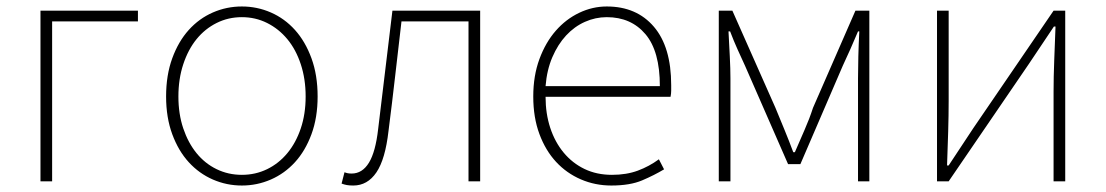

<svg xmlns="http://www.w3.org/2000/svg" viewBox="-20 -560 3415 593"><path d="M105 -527H406V-494H141V0H105Z M727 13Q680 13 637.5 -5.5Q595 -24 563 -59Q531 -94 512 -145.5Q493 -197 493 -262Q493 -328 512 -380Q531 -432 563 -467.5Q595 -503 637.5 -521.5Q680 -540 727 -540Q774 -540 816.5 -521.5Q859 -503 891 -467.5Q923 -432 942 -380Q961 -328 961 -262Q961 -197 942 -145.5Q923 -94 891 -59Q859 -24 816.5 -5.5Q774 13 727 13ZM727 -20Q769 -20 805 -37.5Q841 -55 867.5 -87Q894 -119 909 -163.5Q924 -208 924 -262Q924 -316 909 -361.5Q894 -407 867.5 -439Q841 -471 805 -489Q769 -507 727 -507Q685 -507 649 -489Q613 -471 587 -439Q561 -407 546 -361.5Q531 -316 531 -262Q531 -208 546 -163.5Q561 -119 587 -87Q613 -55 649 -37.5Q685 -20 727 -20Z M1071 13Q1059 13 1051 11.5Q1043 10 1035 7L1044 -28Q1049 -26 1054 -25Q1059 -24 1066 -24Q1099 -24 1119.5 -57.5Q1140 -91 1148 -162Q1159 -254 1170 -344.5Q1181 -435 1192 -527H1463V0H1427V-494H1220Q1210 -409 1200.5 -325.5Q1191 -242 1180 -156Q1170 -68 1142.5 -27.5Q1115 13 1071 13Z M1868 13Q1818 13 1774 -6Q1730 -25 1697.5 -60Q1665 -95 1646 -146Q1627 -197 1627 -262Q1627 -326 1646 -377.5Q1665 -429 1696.5 -465Q1728 -501 1769 -520.5Q1810 -540 1854 -540Q1946 -540 1999.5 -477.5Q2053 -415 2053 -297Q2053 -289 2053 -280Q2053 -271 2051 -261H1665Q1665 -209 1679.5 -165Q1694 -121 1721 -88.5Q1748 -56 1785.5 -38Q1823 -20 1870 -20Q1915 -20 1950 -33Q1985 -46 2015 -68L2031 -37Q2001 -19 1963.5 -3Q1926 13 1868 13ZM2018 -294Q2018 -402 1973.5 -454.5Q1929 -507 1854 -507Q1819 -507 1786.5 -492.5Q1754 -478 1728.5 -450.5Q1703 -423 1686 -383.5Q1669 -344 1665 -294Z M2200 -527H2242L2375 -227Q2389 -193 2403 -159Q2417 -125 2430 -90H2435Q2450 -125 2465 -159Q2480 -193 2491 -227L2622 -527H2665V0H2630V-318Q2630 -347 2631 -386Q2632 -425 2634 -463H2630Q2618 -434 2606.5 -408.5Q2595 -383 2583 -357L2452 -53H2414L2281 -357Q2269 -383 2257.5 -408.5Q2246 -434 2235 -463H2230Q2232 -425 2234 -386Q2236 -347 2236 -318V0H2200Z M2874 -527H2910V-249Q2910 -205 2908.5 -154Q2907 -103 2905 -49H2910Q2927 -74 2948 -106.5Q2969 -139 2986 -164L3234 -527H3270V0H3234V-277Q3234 -322 3236 -373Q3238 -424 3240 -478H3235L3158 -363L2910 0H2874Z"/></svg>

Font: SpoqaHanSans
Style: Thin
Weight: 250
Designer: [Spoqa Han Sans] Dong-huui Kim \uAE40 \uB3D9 \uD718   [Noto Sans] Ryoko NISHIZUKA \u897F \u585A \u6DBC \u5B50  (kana & i
Foundry: Spoqa (http://bi.spoqa.com)
Version: Version 1.004;PS 1.004;hotconv 1.0.82;makeotf.lib2.5.63406